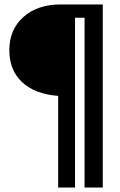

<svg xmlns="http://www.w3.org/2000/svg" viewBox="-20 -714 540 865"><path d="M254 -694H443V131H361V-634H318V131H242V-282Q137 -290 79.5 -344Q22 -398 22 -488Q22 -581 85.5 -637.5Q149 -694 254 -694Z"/></svg>

Font: D2Coding
Style: Regular
Weight: 400
Monospace: yes
Designer: Yong-Rak Park; Jeong-Hwan Yoon; Sang-Min Lee;
Foundry: NHN Corporation
Version: Version 1.3.2; Build 20180524